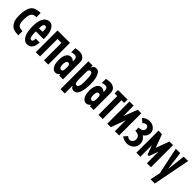

<svg xmlns="http://www.w3.org/2000/svg" viewBox="268 -1700 3035 3035"><g transform="rotate(45 1785.0 -183.0)"><path d="M239 -398Q209 -398 187.5 -391Q166 -384 152 -366.5Q138 -349 131 -319Q124 -289 123 -242Q121 -195 126.5 -165Q132 -135 145.5 -117.5Q159 -100 182 -93.5Q205 -87 239 -87V7Q190 8 149.5 -3Q109 -14 81 -42Q53 -70 38 -117.5Q23 -165 25 -239Q27 -312 40.5 -361Q54 -410 80 -439Q106 -468 145.5 -480Q185 -492 239 -493Z M560 -151Q557 -122 551 -93Q545 -64 531.5 -41Q518 -18 495 -3.5Q472 11 436 11Q401 11 377 -7.5Q353 -26 336 -55Q323 -76 315.5 -101.5Q308 -127 304 -153.5Q300 -180 298.5 -207Q297 -234 297 -258Q297 -285 300 -318Q303 -351 312 -382.5Q321 -414 338 -440.5Q355 -467 382 -482Q394 -489 407 -493Q420 -497 434 -497Q475 -497 500.5 -473.5Q526 -450 540.5 -415.5Q555 -381 560.5 -342Q566 -303 566 -272Q566 -262 565.5 -252.5Q565 -243 565 -233H392Q392 -221 392 -196Q392 -171 395.5 -146Q399 -121 408.5 -102.5Q418 -84 437 -84Q450 -84 457 -91Q464 -98 467 -108Q470 -118 470 -130Q470 -142 470 -151ZM471 -333Q471 -342 470.5 -354Q470 -366 466.5 -376.5Q463 -387 455.5 -394.5Q448 -402 435 -402Q418 -402 409.5 -391Q401 -380 397 -364Q393 -348 392.5 -331.5Q392 -315 392 -303H471Z M623 -486H901V0H806V-391H718V0H623Z M1146 -30Q1130 -14 1113 -1.5Q1096 11 1072 11Q1039 11 1018 -7.5Q997 -26 985 -53.5Q973 -81 968.5 -112Q964 -143 964 -169Q964 -194 968.5 -224.5Q973 -255 985 -281Q997 -307 1018 -324.5Q1039 -342 1072 -342Q1093 -342 1109.5 -333Q1126 -324 1141 -311V-341Q1141 -370 1128 -388.5Q1115 -407 1083 -407Q1052 -407 1020 -394V-485Q1040 -490 1060 -493.5Q1080 -497 1102 -497Q1128 -497 1151.5 -490.5Q1175 -484 1195 -467Q1210 -454 1217.5 -439.5Q1225 -425 1228 -408.5Q1231 -392 1231 -374.5Q1231 -357 1231 -339V0H1146ZM1103 -84Q1118 -84 1126 -93Q1134 -102 1137 -115Q1140 -128 1140.5 -142.5Q1141 -157 1141 -167Q1141 -177 1141 -190.5Q1141 -204 1137.5 -216.5Q1134 -229 1126.5 -238Q1119 -247 1104 -247Q1089 -247 1080 -239Q1071 -231 1066.5 -219Q1062 -207 1060.5 -193Q1059 -179 1059 -168Q1059 -157 1060 -142.5Q1061 -128 1065.5 -115Q1070 -102 1079 -93Q1088 -84 1103 -84Z M1313 -486H1408V-440H1410Q1416 -468 1434.5 -482.5Q1453 -497 1482 -497Q1521 -497 1543 -467.5Q1565 -438 1576.5 -396.5Q1588 -355 1590.5 -312Q1593 -269 1593 -242Q1593 -225 1591.5 -199.5Q1590 -174 1586 -146Q1582 -118 1574.5 -90Q1567 -62 1554.5 -39.5Q1542 -17 1524.5 -3Q1507 11 1482 11Q1454 11 1439 0.5Q1424 -10 1410 -33H1408V138H1313ZM1408 -211Q1408 -203 1408 -187.5Q1408 -172 1409 -155Q1410 -138 1412 -123.5Q1414 -109 1417 -104Q1423 -94 1429.5 -89Q1436 -84 1448 -84Q1469 -84 1479.5 -103Q1490 -122 1494 -147Q1498 -172 1498 -197.5Q1498 -223 1498 -236Q1498 -249 1497.5 -266Q1497 -283 1496 -300.5Q1495 -318 1493 -334.5Q1491 -351 1488 -363Q1484 -377 1475 -389.5Q1466 -402 1449 -402Q1434 -402 1425.5 -395Q1417 -388 1412 -375Q1410 -370 1409 -357.5Q1408 -345 1408 -331Q1408 -317 1408 -304Q1408 -291 1408 -285Z M1831 -30Q1815 -14 1798 -1.5Q1781 11 1757 11Q1724 11 1703 -7.5Q1682 -26 1670 -53.5Q1658 -81 1653.5 -112Q1649 -143 1649 -169Q1649 -194 1653.5 -224.5Q1658 -255 1670 -281Q1682 -307 1703 -324.5Q1724 -342 1757 -342Q1778 -342 1794.5 -333Q1811 -324 1826 -311V-341Q1826 -370 1813 -388.5Q1800 -407 1768 -407Q1737 -407 1705 -394V-485Q1725 -490 1745 -493.5Q1765 -497 1787 -497Q1813 -497 1836.5 -490.5Q1860 -484 1880 -467Q1895 -454 1902.5 -439.5Q1910 -425 1913 -408.5Q1916 -392 1916 -374.5Q1916 -357 1916 -339V0H1831ZM1788 -84Q1803 -84 1811 -93Q1819 -102 1822 -115Q1825 -128 1825.5 -142.5Q1826 -157 1826 -167Q1826 -177 1826 -190.5Q1826 -204 1822.5 -216.5Q1819 -229 1811.5 -238Q1804 -247 1789 -247Q1774 -247 1765 -239Q1756 -231 1751.5 -219Q1747 -207 1745.5 -193Q1744 -179 1744 -168Q1744 -157 1745 -142.5Q1746 -128 1750.5 -115Q1755 -102 1764 -93Q1773 -84 1788 -84Z M1965 -420V-496H2178V-420H2118V0H2024V-420Z M2485 0H2391V-4L2389 -245L2300 0H2221V-496H2314V-492L2316 -263Q2338 -321 2361 -380Q2384 -439 2406 -496H2485Z M2549 -448H2547V-453Q2566 -474 2598.5 -489Q2631 -504 2671 -504Q2700 -504 2726 -494Q2752 -484 2771 -467Q2790 -450 2801 -428Q2812 -406 2812 -381Q2812 -348 2795 -316Q2778 -284 2745 -266Q2783 -244 2800 -211.5Q2817 -179 2817 -141Q2817 -112 2805.5 -85.5Q2794 -59 2773 -39Q2752 -19 2722.5 -7Q2693 5 2658 5Q2645 5 2629 2Q2613 -1 2597.5 -6Q2582 -11 2568 -18Q2554 -25 2545 -33H2543V-38L2590 -91H2598L2602 -88H2601Q2609 -81 2621 -74.5Q2633 -68 2651 -68Q2667 -68 2680 -75Q2693 -82 2702 -93.5Q2711 -105 2716 -118.5Q2721 -132 2721 -145Q2721 -188 2693 -210.5Q2665 -233 2619 -233H2614V-306H2619Q2664 -307 2689.5 -326Q2715 -345 2715 -378Q2715 -396 2702 -412Q2689 -428 2667 -428Q2652 -428 2635.5 -419.5Q2619 -411 2612 -400H2605Z M3116 -496H3196V0H3107V-4L3105 -256Q3098 -236 3091 -217Q3084 -198 3076 -178L3049 -102H3043L3021 -105H3017L2960 -258V0H2871V-496H2876L2945 -493H2950L3033 -271Z M3362 -32 3267 -486H3365L3406 -178H3408L3444 -486H3542L3421 138H3326Z"/></g></svg>

Font: Osterbar
Style: Regular
Weight: 500
Width: 3
Designer: Peter Wiegel, Basierend auf Erbar schmal-halbfette Grotesk v. Jacob Erbar
Foundry: Peter Wiegel
Version: Version 1.0